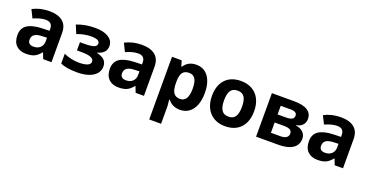

<svg xmlns="http://www.w3.org/2000/svg" viewBox="-33 -1198 4022 2101"><g transform="rotate(20 1978.0 -147.5)"><path d="M394.5 0 367.7 -68.8H364.3Q329.1 -24.9 292.2 -7.8Q255.4 9.3 195.8 9.3Q123 9.3 81.1 -32.5Q39.1 -74.2 39.1 -151.4Q39.1 -231.9 95.5 -270.3Q151.9 -308.6 265.6 -313L353.5 -315.4V-337.9Q353.5 -415 274.9 -415Q213.9 -415 131.8 -378.4L85.9 -471.7Q173.8 -517.6 280.3 -517.6Q382.3 -517.6 436.8 -473.1Q491.2 -428.7 491.2 -337.9V0ZM353.5 -234.9 300.3 -232.9Q239.7 -231.4 210.4 -211.4Q181.2 -191.4 181.2 -150.4Q181.2 -92.3 248 -92.3Q295.9 -92.3 324.7 -119.9Q353.5 -147.5 353.5 -193.4Z M759.8 -312Q837.9 -312 870.8 -324.7Q903.8 -337.4 903.8 -365.2Q903.8 -389.6 879.9 -401.9Q856 -414.1 800.3 -414.1Q765.6 -414.1 721.4 -405.5Q677.2 -397 640.6 -381.8L600.1 -478.5Q653.8 -499 704.6 -507.8Q755.4 -516.6 818.4 -516.6Q913.1 -516.6 970.2 -480.2Q1027.3 -443.8 1027.3 -381.8Q1027.3 -295.9 926.3 -270.5V-265.6Q988.3 -250.5 1014.9 -222.2Q1041.5 -193.8 1041.5 -147.9Q1041.5 -101.6 1011.5 -65.7Q981.4 -29.8 924.8 -10.3Q868.2 9.3 791.5 9.3Q664.6 9.3 596.2 -22.5V-136.7Q635.3 -118.2 681.9 -107.9Q728.5 -97.7 772 -97.7Q839.4 -97.7 873 -112.8Q906.7 -127.9 906.7 -155.8Q906.7 -187 871.3 -201.7Q835.9 -216.3 762.2 -216.3H709V-312Z M1471.2 0 1444.3 -68.8H1440.9Q1405.8 -24.9 1368.9 -7.8Q1332 9.3 1272.5 9.3Q1199.7 9.3 1157.7 -32.5Q1115.7 -74.2 1115.7 -151.4Q1115.7 -231.9 1172.1 -270.3Q1228.5 -308.6 1342.3 -313L1430.2 -315.4V-337.9Q1430.2 -415 1351.6 -415Q1290.5 -415 1208.5 -378.4L1162.6 -471.7Q1250.5 -517.6 1356.9 -517.6Q1459 -517.6 1513.4 -473.1Q1567.9 -428.7 1567.9 -337.9V0ZM1430.2 -234.9 1377 -232.9Q1316.4 -231.4 1287.1 -211.4Q1257.8 -191.4 1257.8 -150.4Q1257.8 -92.3 1324.7 -92.3Q1372.6 -92.3 1401.4 -119.9Q1430.2 -147.5 1430.2 -193.4Z M1988.8 9.3Q1899.4 9.3 1848.6 -55.7H1841.3Q1848.6 7.8 1848.6 17.6V223.1H1710.4V-506.8H1822.8L1842.3 -441.4H1848.6Q1897 -516.6 1992.2 -516.6Q2082 -516.6 2132.8 -447.3Q2183.6 -377.9 2183.6 -254.4Q2183.6 -173.3 2159.9 -113.5Q2136.2 -53.7 2092 -22.2Q2047.9 9.3 1988.8 9.3ZM1947.8 -405.8Q1896.5 -405.8 1873 -374.3Q1849.6 -342.8 1848.6 -270.5V-255.4Q1848.6 -173.8 1872.8 -138.4Q1897 -103 1949.7 -103Q2042.5 -103 2042.5 -256.3Q2042.5 -331.1 2019.8 -368.4Q1997.1 -405.8 1947.8 -405.8Z M2408.2 -254.4Q2408.2 -179.2 2432.9 -140.6Q2457.5 -102.1 2513.7 -102.1Q2568.8 -102.1 2593 -140.4Q2617.2 -178.7 2617.2 -254.4Q2617.2 -329.6 2592.8 -367.2Q2568.4 -404.8 2512.7 -404.8Q2457.5 -404.8 2432.9 -367.4Q2408.2 -330.1 2408.2 -254.4ZM2758.8 -254.4Q2758.8 -130.4 2693.6 -60.5Q2628.4 9.3 2511.7 9.3Q2438.5 9.3 2382.8 -22.7Q2327.1 -54.7 2297.1 -114.7Q2267.1 -174.8 2267.1 -254.4Q2267.1 -378.4 2332 -447.5Q2397 -516.6 2514.6 -516.6Q2587.4 -516.6 2643.3 -484.9Q2699.2 -453.1 2729 -393.6Q2758.8 -334 2758.8 -254.4Z M3341.3 -374Q3341.3 -333.5 3315.7 -304.7Q3290 -275.9 3240.2 -267.6V-264.2Q3293.9 -257.8 3325.7 -227.1Q3357.4 -196.3 3357.4 -151.4Q3357.4 -77.6 3299.3 -38.8Q3241.2 0 3133.3 0H2873.5V-506.8H3133.3Q3237.3 -506.8 3289.3 -473.1Q3341.3 -439.5 3341.3 -374ZM3213.9 -158.7Q3213.9 -188.5 3190.7 -201.9Q3167.5 -215.3 3121.6 -215.3H3011.7V-95.7H3124Q3168 -95.7 3190.9 -112.3Q3213.9 -128.9 3213.9 -158.7ZM3201.2 -363.3Q3201.2 -409.7 3127.9 -409.7H3011.7V-309.1H3111.8Q3155.8 -309.1 3178.5 -321.8Q3201.2 -334.5 3201.2 -363.3Z M3789.1 0 3762.2 -68.8H3758.8Q3723.6 -24.9 3686.8 -7.8Q3649.9 9.3 3590.3 9.3Q3517.6 9.3 3475.6 -32.5Q3433.6 -74.2 3433.6 -151.4Q3433.6 -231.9 3490 -270.3Q3546.4 -308.6 3660.2 -313L3748 -315.4V-337.9Q3748 -415 3669.4 -415Q3608.4 -415 3526.4 -378.4L3480.5 -471.7Q3568.4 -517.6 3674.8 -517.6Q3776.9 -517.6 3831.3 -473.1Q3885.7 -428.7 3885.7 -337.9V0ZM3748 -234.9 3694.8 -232.9Q3634.3 -231.4 3605 -211.4Q3575.7 -191.4 3575.7 -150.4Q3575.7 -92.3 3642.6 -92.3Q3690.4 -92.3 3719.2 -119.9Q3748 -147.5 3748 -193.4Z"/></g></svg>

Font: Bpm'online Open Sans
Style: Bold
Weight: 700
Foundry: Ascender Corporation
Version: Version 1.10